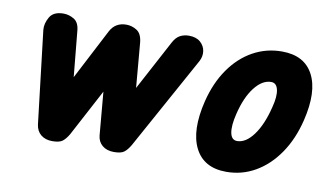

<svg xmlns="http://www.w3.org/2000/svg" viewBox="-53 -532 1098 638"><g transform="rotate(10 496.5 -213.0)"><path d="M152 0Q129 0 114 -12Q99 -24 96 -46L59 -359Q57 -380 69.5 -402Q82 -424 116 -424Q135 -424 152 -413.5Q169 -403 171 -374L198 -94L121 -97L274 -392Q291 -424 328 -424Q347 -424 363.5 -413.5Q380 -403 383 -374L407 -94L329 -97L486 -391Q496 -410 509.5 -417Q523 -424 539 -424Q564 -424 578 -411.5Q592 -399 594.5 -381.5Q597 -364 588 -347L415 -33Q405 -16 394.5 -8Q384 0 360 0Q336 0 321 -12.5Q306 -25 304 -46L276 -365L367 -334L207 -33Q197 -16 186.5 -8Q176 0 152 0Z M739 0Q663 0 633.5 -58.5Q604 -117 629 -219Q645 -283 677.5 -329.5Q710 -376 755 -401Q800 -426 853 -426Q929 -426 958.5 -369.5Q988 -313 964 -214Q948 -148 915 -100Q882 -52 837 -26Q792 0 739 0ZM757 -107Q786 -107 812 -142Q838 -177 853 -238Q863 -276 858 -298Q853 -320 835 -320Q805 -320 779 -286.5Q753 -253 739 -195Q729 -154 733.5 -130.5Q738 -107 757 -107Z"/></g></svg>

Font: Edu TAS Beginner
Style: Bold
Weight: 700
Version: Version 1.003